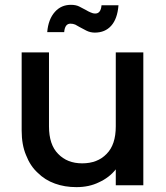

<svg xmlns="http://www.w3.org/2000/svg" viewBox="-20 -768 689 796"><path d="M460 -65.9Q433.1 -31.7 390.1 -12.2Q349.6 7.8 296.9 7.8Q248 7.8 208 -6.8Q166.5 -21.5 136.2 -51.8Q105.5 -79.6 87.9 -125Q69.8 -167.5 69.8 -227.1V-550.8H183.1V-244.1Q183.1 -168 221.2 -129.9Q258.8 -90.8 320.8 -90.8Q384.3 -90.8 421.9 -129.9Q460 -168 460 -244.1V-550.8H574.2V0H460ZM175.8 -634.8Q180.2 -688.5 208 -719.2Q233.9 -748 273.9 -748Q294.4 -748 308.1 -741.2Q323.7 -733.4 336.9 -726.1Q345.7 -720.7 355 -716.8Q364.7 -711.9 375 -711.9Q397.9 -711.9 400.9 -746.1H471.2Q466.8 -689.9 440.9 -661.1Q415.5 -632.8 373 -632.8Q354.5 -632.8 337.9 -641.1Q323.2 -648.4 310.1 -655.8L292 -666Q282.7 -669.9 272 -669.9Q249 -669.9 246.1 -634.8Z"/></svg>

Font: PoppinsZ Medium
Style: Regular
Weight: 500
Designer: Ninad Kale (Devanagari), Jonny Pinhorn (Latin)
Foundry: Indian Type Foundry
Version: Version 3.002;FEAKit 1.0